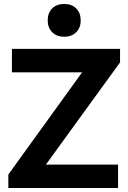

<svg xmlns="http://www.w3.org/2000/svg" viewBox="-20 -946 646 966"><path d="M22 -68 393 -582H40V-700H584V-632L211 -118H574V0H22ZM220 -843Q220 -881 242.5 -903.5Q265 -926 303 -926Q341 -926 363.5 -903.5Q386 -881 386 -843Q386 -806 363 -783.5Q340 -761 303 -761Q266 -761 243 -783.5Q220 -806 220 -843Z"/></svg>

Font: Bai Jamjuree
Style: Bold
Weight: 700
Designer: Katatrad Aksorn Co.,Ltd.
Foundry: Cadson Demak Co.,Ltd.
Version: Version 1.000; ttfautohint (v1.6)